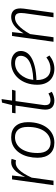

<svg xmlns="http://www.w3.org/2000/svg" viewBox="838 -1533 706 2422"><g transform="rotate(-90 1191.0 -322.0)"><path d="M170 -358Q216 -456 261 -495Q306 -534 354 -534Q368 -534 378.5 -532.5Q389 -531 398 -529L380 -473Q373 -475 364.5 -476Q356 -477 348 -477Q327 -477 305.5 -467.5Q284 -458 261 -435Q238 -412 213 -373Q188 -334 161 -275L123 0H66L139 -523H188Z M412 -202Q412 -261 426.5 -320.5Q441 -380 472.5 -427.5Q504 -475 553 -504.5Q602 -534 671 -534Q762 -534 811.5 -478.5Q861 -423 861 -323Q861 -248 842.5 -186.5Q824 -125 790 -81Q756 -37 708.5 -13Q661 11 603 11Q512 11 462 -45.5Q412 -102 412 -202ZM670 -486Q629 -486 593 -468Q557 -450 530 -414Q503 -378 487.5 -324.5Q472 -271 472 -200Q472 -119 506.5 -78Q541 -37 604 -37Q644 -37 680 -55.5Q716 -74 743 -110Q770 -146 785.5 -200Q801 -254 801 -326Q801 -406 766.5 -446Q732 -486 670 -486Z M979 -523H1076L1108 -650L1152 -655L1133 -523H1270L1258 -479H1127L1078 -133Q1076 -125 1076 -118V-104Q1076 -68 1092.5 -53Q1109 -38 1140 -38Q1160 -38 1180.5 -45Q1201 -52 1223 -64L1244 -22Q1218 -6 1189 2.5Q1160 11 1134 11Q1079 11 1049 -17Q1019 -45 1019 -105Q1019 -123 1022 -144L1070 -479H973Z M1759 -413Q1759 -375 1739.5 -341Q1720 -307 1676.5 -280.5Q1633 -254 1563 -236.5Q1493 -219 1392 -215Q1392 -167 1403 -133.5Q1414 -100 1433 -79Q1452 -58 1477.5 -48Q1503 -38 1533 -38Q1571 -38 1605.5 -49.5Q1640 -61 1678 -90L1702 -51Q1623 11 1534 11Q1489 11 1452 -3.5Q1415 -18 1388.5 -45.5Q1362 -73 1347.5 -113Q1333 -153 1333 -205Q1333 -279 1355 -340Q1377 -401 1414.5 -444Q1452 -487 1502 -510.5Q1552 -534 1607 -534Q1675 -534 1717 -500.5Q1759 -467 1759 -413ZM1603 -485Q1565 -485 1530 -469Q1495 -453 1467 -423Q1439 -393 1419.5 -350.5Q1400 -308 1394 -255Q1476 -258 1534 -271.5Q1592 -285 1628.5 -306Q1665 -327 1681.5 -354.5Q1698 -382 1698 -413Q1698 -447 1674 -466Q1650 -485 1603 -485Z M1981 -377Q2034 -465 2084.5 -499.5Q2135 -534 2189 -534Q2238 -534 2267 -506.5Q2296 -479 2296 -417Q2296 -397 2293 -375L2241 0H2184L2235 -365Q2238 -389 2238 -408Q2238 -453 2221.5 -469.5Q2205 -486 2176 -486Q2155 -486 2132 -476.5Q2109 -467 2083.5 -444.5Q2058 -422 2030 -385.5Q2002 -349 1972 -295L1932 0H1875L1948 -523H1997Z"/></g></svg>

Font: Glekhifnjqigglhiwekvrgaqftz
Style: Regular
Weight: 300
Italic angle: -8°
Designer: Carrois Corporate & Edenspiekermann
Foundry: Carrois Corporate GbR & Edenspiekermann AG
Version: Version 2.001